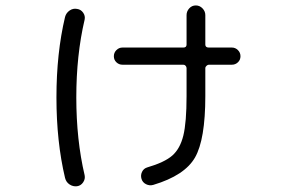

<svg xmlns="http://www.w3.org/2000/svg" viewBox="-20 -635 1040 699"><path d="M425.8 -399.4Q413.1 -399.4 403.8 -408.2Q394.5 -417 394.5 -430.2Q394.5 -443.4 403.8 -452.6Q413.1 -461.9 425.8 -461.9H647.5Q659.2 -461.9 659.2 -472.7V-580.1Q659.2 -593.8 668.9 -604.5Q678.7 -615.2 692.9 -615.2Q707 -615.2 717.3 -604.5Q727.5 -593.8 727.5 -580.1V-472.7Q727.5 -461.9 740.2 -461.9H824.2Q836.9 -461.9 846.2 -452.6Q855.5 -443.4 855.5 -430.2Q855.5 -417 846.2 -408.2Q836.9 -399.4 824.2 -399.4H740.2Q736.3 -399.4 731.9 -395.5Q727.5 -391.6 727.5 -386.7V-285.2Q727.5 -127 689.9 -61.5Q652.3 3.9 538.1 38.1Q524.4 42 511.7 35.6Q499 29.3 495.1 16.1Q491.2 2.9 497.1 -9.3Q502.9 -21.5 515.6 -25.4Q579.1 -43.9 607.4 -68.8Q635.7 -93.8 647.5 -141.6Q659.2 -189.5 659.2 -285.2V-386.7Q659.2 -391.6 655.8 -395.5Q652.3 -399.4 647.5 -399.4ZM260.7 43Q246.1 44.9 233.4 36.6Q220.7 28.3 216.8 12.7Q185.5 -119.1 185.5 -280.3Q185.5 -441.4 216.8 -573.2Q220.7 -587.9 233.4 -596.7Q246.1 -605.5 260.7 -602.5Q274.4 -600.6 282.7 -588.9Q291 -577.1 288.1 -563.5Q257.8 -434.6 257.8 -280.3Q257.8 -126 288.1 2.9Q291 16.6 282.7 28.8Q274.4 41 260.7 43Z"/></svg>

Font: Rounded-X Mgen+ 1mn regular
Style: Regular
Weight: 400
Designer: [Source Han Sans]
Ryoko NISHIZUKA  (kana & ideographs); Paul D. Hunt (Latin, Greek & Cyrillic); Wenlong ZHANG  (bopomofo
Version: Version 1.059.20150602